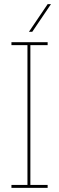

<svg xmlns="http://www.w3.org/2000/svg" viewBox="-20 -903 284 923"><path d="M209 0H35V-14H112V-686H35V-700H209V-686H126V-14H209ZM135 -750H119Q142 -783 164 -816.5Q186 -850 209 -883H225Q202 -850 180 -816.5Q158 -783 135 -750Z"/></svg>

Font: Josefin Slab Thin
Style: Regular
Weight: 100
Designer: Santiago Orozco
Foundry: Typemade
Version: Version 2.000